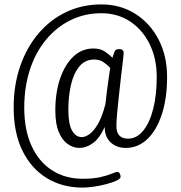

<svg xmlns="http://www.w3.org/2000/svg" viewBox="-20 -725 820 871"><path d="M355 126Q262 126 191.5 82.5Q121 39 81.5 -42Q42 -123 42 -237Q42 -339 71.5 -424.5Q101 -510 154.5 -573Q208 -636 280.5 -670.5Q353 -705 440 -705Q526 -705 593.5 -662.5Q661 -620 699.5 -545.5Q738 -471 738 -376Q738 -280 714.5 -207.5Q691 -135 649 -94.5Q607 -54 550 -54Q509 -54 482 -79Q455 -104 455 -149Q432 -98 402 -76Q372 -54 339 -54Q313 -54 288 -71Q263 -88 247 -125Q231 -162 231 -224Q231 -306 253 -369.5Q275 -433 313.5 -469Q352 -505 404 -505Q436 -505 457.5 -490Q479 -475 490 -463Q497 -485 501 -493.5Q505 -502 519 -502H523Q542 -502 541 -481Q540 -467 536 -435.5Q532 -404 527.5 -363.5Q523 -323 518.5 -282Q514 -241 511 -206.5Q508 -172 508 -153Q508 -96 561 -96Q600 -96 629.5 -132Q659 -168 675 -231Q691 -294 691 -376Q691 -460 658.5 -525.5Q626 -591 569.5 -628Q513 -665 440 -665Q364 -665 300 -633.5Q236 -602 188.5 -544.5Q141 -487 115.5 -408.5Q90 -330 90 -237Q90 -136 123 -63.5Q156 9 216 47.5Q276 86 355 86Q403 86 435.5 78.5Q468 71 486.5 63Q505 55 513 55Q520 55 523.5 62.5Q527 70 527 77Q527 86 508.5 94.5Q490 103 461.5 110.5Q433 118 404 122Q375 126 355 126ZM351 -103Q367 -103 386 -116.5Q405 -130 424 -162Q443 -194 458 -252Q461 -281 465.5 -315Q470 -349 474 -377Q478 -405 480 -417Q469 -429 451 -442Q433 -455 407 -455Q366 -455 340 -423.5Q314 -392 302 -340Q290 -288 290 -227Q290 -162 307 -132.5Q324 -103 351 -103Z"/></svg>

Font: Asap Condensed Light
Style: Regular
Weight: 300
Width: 3
Designer: Pablo Cosgaya
Foundry: Omnibus-Type
Version: Version 3.001; ttfautohint (v1.8.4.7-5d5b)